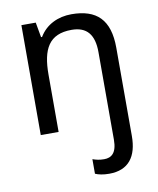

<svg xmlns="http://www.w3.org/2000/svg" viewBox="-87 -614 758 922"><g transform="rotate(-10 292.0 -153.0)"><path d="M371 240C466 240 509 180 509 80V-350C509 -487 447 -546 324 -546C260 -546 200 -519 167 -463H162L149 -536H79V0H166V-279C166 -404 202 -472 312 -472C386 -472 421 -430 421 -344V83C421 148 394 167 359 167C336 167 320 163 303 157V228C319 235 341 240 371 240Z"/></g></svg>

Font: Noto Sans Thai
Style: Regular
Weight: 400
Designer: Monotype Design Team
Foundry: Monotype Imaging Inc.
Version: Version 1.901